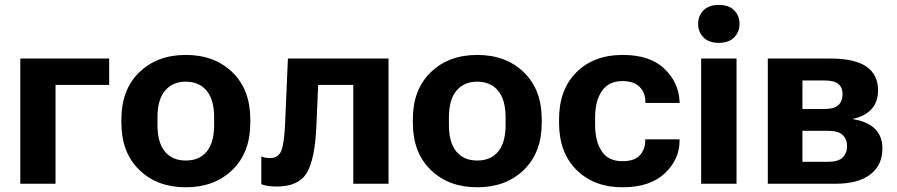

<svg xmlns="http://www.w3.org/2000/svg" viewBox="-20 -756 3692 790"><path d="M63.5 -515.1V0H208.5V-406.5H429.2V-515.1Z M479.5 -250Q479.5 -128.4 553.1 -56.9Q626.7 14.6 744.6 14.6Q862.5 14.6 936.2 -56.9Q1009.8 -128.4 1009.8 -250V-265.6Q1009.8 -387.2 936.2 -458.6Q862.5 -530 744.6 -530Q626.7 -530 553.1 -458.6Q479.5 -387.2 479.5 -265.6ZM627.9 -273.7Q627.9 -345.5 658.8 -382.7Q689.7 -419.9 744.6 -419.9Q799.3 -419.9 830.2 -382.7Q861.1 -345.5 861.1 -273.7V-241.9Q861.1 -169.9 830.8 -132.7Q800.5 -95.5 744.6 -95.5Q688.7 -95.5 658.3 -132.7Q627.9 -169.9 627.9 -241.9Z M1289.1 -406.5H1433.6V0H1578.6V-515.1H1164.6L1153.3 -252Q1149.9 -168.5 1137.9 -137.1Q1126 -105.7 1090.6 -105.7Q1080.3 -105.7 1071.9 -107.2Q1063.5 -108.6 1055.2 -112.1V2Q1065.9 6.6 1082.9 9Q1099.9 11.5 1118.7 11.5Q1208.3 11.5 1242.1 -44.4Q1275.9 -100.3 1281.7 -235.8Z M1678.7 -250Q1678.7 -128.4 1752.3 -56.9Q1825.9 14.6 1943.8 14.6Q2061.8 14.6 2135.4 -56.9Q2209 -128.4 2209 -250V-265.6Q2209 -387.2 2135.4 -458.6Q2061.8 -530 1943.8 -530Q1825.9 -530 1752.3 -458.6Q1678.7 -387.2 1678.7 -265.6ZM1827.1 -273.7Q1827.1 -345.5 1858 -382.7Q1888.9 -419.9 1943.8 -419.9Q1998.5 -419.9 2029.4 -382.7Q2060.3 -345.5 2060.3 -273.7V-241.9Q2060.3 -169.9 2030 -132.7Q1999.8 -95.5 1943.8 -95.5Q1887.9 -95.5 1857.5 -132.7Q1827.1 -169.9 1827.1 -241.9Z M2280.3 -250Q2280.3 -128.2 2352.1 -56.8Q2423.8 14.6 2542 14.6Q2654.3 14.6 2715.2 -42.7Q2776.1 -100.1 2776.1 -176.5V-182.6H2635V-177.2Q2635 -143.8 2613.8 -118.3Q2592.5 -92.8 2540.5 -92.8Q2483.4 -92.8 2456.1 -133.2Q2428.7 -173.6 2428.7 -241.9V-273.7Q2428.7 -341.8 2456.9 -382.1Q2485.1 -422.4 2540.8 -422.4Q2588.1 -422.4 2611.7 -398.6Q2635.3 -374.8 2635.3 -338.9V-332.5H2776.6L2775.9 -341.3Q2771.7 -418 2712.9 -474Q2654.1 -530 2542 -530Q2423.6 -530 2351.9 -458.7Q2280.3 -387.5 2280.3 -265.6Z M2865 0H3010.5V-515.1H2865ZM2852.5 -658Q2852.5 -624.8 2874.5 -602.2Q2896.5 -579.6 2937.5 -579.6Q2978.8 -579.6 3000.9 -602.2Q3022.9 -624.8 3022.9 -658Q3022.9 -690.9 3000.9 -713.4Q2978.8 -735.8 2937.7 -735.8Q2896.7 -735.8 2874.6 -713.4Q2852.5 -690.9 2852.5 -658Z M3139.2 0H3417.2Q3512 0 3561.4 -38.5Q3610.8 -76.9 3610.8 -145.5Q3610.8 -196 3579.5 -226.4Q3548.1 -256.8 3489.7 -265.6V-267.1Q3537.6 -276.9 3565.2 -306.3Q3592.8 -335.7 3592.8 -384.5Q3592.8 -449 3544.7 -482.1Q3496.6 -515.1 3397.5 -515.1H3139.2ZM3281.7 -307.6V-424.8H3373.3Q3412.4 -424.8 3429.6 -410.3Q3446.8 -395.8 3446.8 -369.1Q3446.8 -339.8 3429.6 -323.7Q3412.4 -307.6 3373.3 -307.6ZM3281.7 -90.3V-217.8H3387.9Q3429.4 -217.8 3447.4 -200.4Q3465.3 -183.1 3465.3 -154.8Q3465.3 -126 3447.3 -108.2Q3429.2 -90.3 3387.9 -90.3Z"/></svg>

Font: Roboto Flex
Style: Regular
Weight: 400
Designer: Berlow after Robertson
Foundry: Google
Version: Version 3.200;gftools[0.9.32]